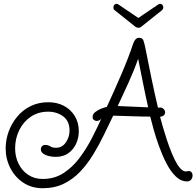

<svg xmlns="http://www.w3.org/2000/svg" viewBox="-20 -926 1039 1016"><path d="M597 -906Q601 -906 607 -902L712 -831L817 -902Q823 -906 827 -906Q834 -906 839 -900.5Q844 -895 844 -887Q844 -878 836 -871L727 -784Q722 -779 712 -779Q704 -779 697 -784L588 -871Q580 -876 580 -887Q580 -895 585 -900.5Q590 -906 597 -906ZM206 70Q147 70 103 40.5Q59 11 34.5 -37Q10 -85 10 -141Q10 -186 25.5 -229Q41 -272 70 -307.5Q99 -343 141 -364Q183 -385 236 -385Q282 -385 318 -366Q354 -347 375.5 -312.5Q397 -278 397 -231Q397 -197 383 -166Q369 -135 342 -115.5Q315 -96 275 -96Q244 -96 220 -106.5Q196 -117 196 -136Q196 -145 202 -152Q208 -159 219 -159Q235 -159 246 -151.5Q257 -144 276 -144Q309 -144 328.5 -172.5Q348 -201 348 -235Q348 -285 314.5 -310Q281 -335 235 -335Q182 -335 142.5 -308Q103 -281 81.5 -236.5Q60 -192 60 -141Q60 -97 78 -60Q96 -23 129 -1Q162 21 206 21Q268 21 316 -10Q364 -41 401 -90.5Q438 -140 466.5 -195.5Q495 -251 517 -300Q513 -293 506 -289.5Q499 -286 492 -286Q483 -286 476.5 -291.5Q470 -297 470 -307Q470 -322 484 -333Q498 -344 515.5 -351Q533 -358 545 -360Q560 -392 579.5 -435.5Q599 -479 619.5 -526.5Q640 -574 657 -618Q674 -662 685 -696Q690 -709 697 -717.5Q704 -726 717 -726Q734 -726 739 -711.5Q744 -697 748 -678Q764 -597 780.5 -516.5Q797 -436 816 -356Q819 -356 822 -356.5Q825 -357 828 -357Q839 -357 846.5 -348.5Q854 -340 854 -330Q854 -323 848 -316.5Q842 -310 827 -308Q831 -293 840 -261Q849 -229 861.5 -190.5Q874 -152 889 -115.5Q904 -79 920 -53Q933 -34 945.5 -25Q958 -16 971 -20Q986 -23 992.5 -15.5Q999 -8 999 2Q999 16 991 25Q983 34 970 34Q937 34 909.5 7Q882 -20 860 -63Q838 -106 821 -153.5Q804 -201 792.5 -242.5Q781 -284 775 -309Q726 -309 677 -311Q628 -313 579 -314Q556 -266 530.5 -213.5Q505 -161 474.5 -110.5Q444 -60 405.5 -19Q367 22 318 46Q269 70 206 70ZM764 -358Q750 -420 737.5 -483Q725 -546 711 -615Q689 -552 660 -488.5Q631 -425 603 -365Q644 -364 684 -361.5Q724 -359 764 -358Z"/></svg>

Font: Twinkle Star
Style: Regular
Weight: 400
Designer: Robert E. Leuschke
Foundry: Robert E. Leuschke
Version: Version 2.010; ttfautohint (v1.8.3)